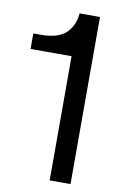

<svg xmlns="http://www.w3.org/2000/svg" viewBox="-83 -769 512 816"><g transform="rotate(10 173.0 -360.5)"><path d="M191 0V-536H14V-603H48Q121 -603 155 -635.5Q189 -668 193 -721H281V0Z"/></g></svg>

Font: Mona Sans Expanded
Style: Regular
Weight: 400
Width: 7
Designer: Deni Anggara
Foundry: GitHub
Version: Version 2.000